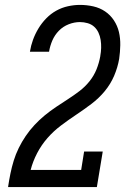

<svg xmlns="http://www.w3.org/2000/svg" viewBox="-20 -763 540 783"><path d="M13 0V-1Q17 -28 22.5 -55Q28 -82 36 -108Q44 -134 56.5 -159.5Q69 -185 85 -208.5Q101 -232 120.5 -253Q140 -274 162.5 -292.5Q185 -311 209 -327Q233 -343 257 -358.5Q281 -374 304 -391.5Q327 -409 345 -431.5Q363 -454 373.5 -480Q384 -506 389 -534Q389 -534 389 -534.5Q389 -535 389 -535Q392 -551 392.5 -567.5Q393 -584 390.5 -600Q388 -616 381.5 -630Q375 -644 364 -654Q353 -664 337.5 -668.5Q322 -673 306 -673Q283 -673 260 -664Q237 -655 220 -637.5Q203 -620 193.5 -598Q184 -576 180 -552H102Q106 -577 114.5 -600.5Q123 -624 136.5 -646.5Q150 -669 168.5 -688Q187 -707 209.5 -719.5Q232 -732 257 -737.5Q282 -743 306 -743Q334 -743 360.5 -737Q387 -731 408.5 -716.5Q430 -702 444.5 -680Q459 -658 465 -632.5Q471 -607 470.5 -579Q470 -551 466 -523Q460 -488 445.5 -454Q431 -420 407 -391Q383 -362 352.5 -339Q322 -316 290.5 -295Q259 -274 228.5 -251Q198 -228 173.5 -200Q149 -172 131.5 -138.5Q114 -105 105 -70H311L323 -145H399L375 0Z"/></svg>

Font: Iosevka Curly Slab Oblique
Style: Regular
Weight: 400
Italic angle: -9°
Monospace: yes
Designer: Belleve Invis
Foundry: Belleve Invis
Version: Version 11.1.0; ttfautohint (v1.8.3)